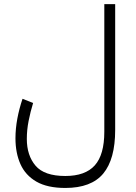

<svg xmlns="http://www.w3.org/2000/svg" viewBox="-20 -678 665 940"><path d="M543.9 -42Q543.9 101.6 485.4 171.9Q426.8 242.2 299.8 242.2Q211.9 242.2 158.2 211.2Q104.5 180.2 80.1 125.5Q55.7 70.8 55.7 -1Q55.7 -47.9 64.9 -97.4Q74.2 -147 90.3 -194.3L142.1 -173.8Q128.9 -130.9 120.1 -86.2Q111.3 -41.5 111.3 2Q111.3 83 154.1 133.3Q196.8 183.6 299.8 183.6Q397.5 183.6 444.1 131.6Q490.7 79.6 490.7 -33.2V-657.7H543.9Z"/></svg>

Font: Vazirmatn UI ExtraLight
Style: Regular
Weight: 200
Designer: Saber Rastikerdar
Foundry: Saber Rastikerdar
Version: Version 33.003